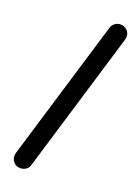

<svg xmlns="http://www.w3.org/2000/svg" viewBox="-127 -852 723 996"><g transform="rotate(15 234.5 -353.5)"><path d="M87.9 74.2Q59.6 74.2 45.9 51.8Q37.1 39.1 37.1 24.4Q37.1 13.7 42 2Q142.6 -249 342.8 -751Q348.6 -764.6 362.3 -773.4Q375 -781.2 389.6 -781.2Q416 -781.2 431.6 -759.8Q440.4 -747.1 440.4 -732.4Q440.4 -721.7 435.5 -709Q335.9 -458 134.8 43.9Q128.9 59.6 115.2 67.4Q101.6 74.2 87.9 74.2Z"/></g></svg>

Font: Abed
Style: Bold
Weight: 700
Designer: Johan Aakerlund
Version: Version 3.105